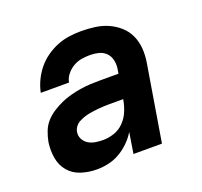

<svg xmlns="http://www.w3.org/2000/svg" viewBox="-99 -640 798 760"><g transform="rotate(-20 300.0 -260.0)"><path d="M187 8Q153 8 121.5 -2Q90 -12 69.5 -36Q49 -60 43.5 -93Q38 -126 43 -160Q47 -181 55 -202Q63 -223 77.5 -239.5Q92 -256 111.5 -268.5Q131 -281 151 -290Q171 -299 192 -304.5Q213 -310 234.5 -313.5Q256 -317 277 -318Q298 -319 318 -319H396L399 -338Q402 -356 398 -374.5Q394 -393 381.5 -405.5Q369 -418 351.5 -422.5Q334 -427 315 -427Q297 -427 279 -424Q261 -421 244.5 -411.5Q228 -402 215.5 -386.5Q203 -371 200 -353H81Q86 -378 97.5 -402.5Q109 -427 126 -448Q143 -469 165.5 -485Q188 -501 213 -511Q238 -521 263.5 -524.5Q289 -528 314 -528Q344 -528 373 -524Q402 -520 427.5 -508.5Q453 -497 473.5 -478.5Q494 -460 505.5 -434.5Q517 -409 519 -380Q521 -351 516 -321L463 0H343L357 -88Q344 -66 325 -47.5Q306 -29 283.5 -16Q261 -3 236 2.5Q211 8 187 8ZM250 -93Q273 -93 296.5 -101Q320 -109 337.5 -127Q355 -145 364.5 -167.5Q374 -190 378 -213L379 -218H318Q308 -218 297 -217.5Q286 -217 275 -216Q264 -215 253 -213.5Q242 -212 231.5 -210Q221 -208 210 -204Q199 -200 189 -194.5Q179 -189 172 -179.5Q165 -170 163 -159Q160 -143 167.5 -128.5Q175 -114 188.5 -106Q202 -98 218 -95.5Q234 -93 250 -93Z"/></g></svg>

Font: Iosevka SS04 Extended Oblique
Style: Bold
Weight: 700
Width: 7
Italic angle: -9°
Monospace: yes
Designer: Belleve Invis
Foundry: Belleve Invis
Version: Version 19.0.0; ttfautohint (v1.8.4)